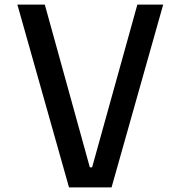

<svg xmlns="http://www.w3.org/2000/svg" viewBox="-20 -820 790 840"><path d="M176 -800 373 -88H383L581 -800H694L468 0H282L56 -800Z"/></svg>

Font: Martian Mono SemiExpanded
Style: Regular
Weight: 400
Width: 6
Monospace: yes
Designer: Roman Shamin
Foundry: Evil Martians
Version: Version 1.000